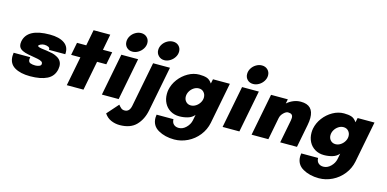

<svg xmlns="http://www.w3.org/2000/svg" viewBox="-100 -1199 3923 1945"><g transform="rotate(15 1861.0 -226.5)"><path d="M-16 -143Q-16 -160 -13 -178H161Q158 -165 158 -155Q158 -126 179.5 -118Q201 -110 231 -110Q251 -110 270 -117Q289 -124 291 -136Q295 -156 280 -166Q265 -176 234 -182L184 -191Q133 -199 103 -207.5Q73 -216 52 -233Q30 -252 30 -286Q30 -300 32 -309Q59 -451 295 -451Q394 -451 448.5 -413Q503 -375 496 -299H325Q328 -320 309 -328.5Q290 -337 267 -337Q248 -337 228.5 -328Q209 -319 209 -310Q209 -302 227 -297Q245 -292 282 -288L305 -285Q341 -280 364.5 -274.5Q388 -269 409 -258Q471 -229 471 -165Q471 -151 468 -134Q453 -58 386 -24.5Q319 9 208 9Q106 9 45 -27.5Q-16 -64 -16 -143Z M652 -308H555L581 -441H678L710 -608H885L853 -441H950L924 -308H827L767 0H592Z M1046 -441H1222L1136 0H960ZM1185 -705Q1222 -705 1246 -681.5Q1270 -658 1270 -622Q1270 -591 1252 -562.5Q1234 -534 1205 -517Q1176 -500 1145 -500Q1108 -500 1084.5 -523.5Q1061 -547 1061 -583Q1061 -615 1078.5 -643Q1096 -671 1125 -688Q1154 -705 1185 -705Z M1051 173 1157 53Q1173 73 1187 84.5Q1201 96 1223 96Q1274 96 1287 31L1379 -441H1556L1464 29Q1445 128 1385 190Q1325 252 1212 252Q1165 252 1122 233.5Q1079 215 1051 173ZM1519 -705Q1556 -705 1579.5 -681.5Q1603 -658 1603 -622Q1603 -591 1585 -562.5Q1567 -534 1538 -517Q1509 -500 1479 -500Q1443 -500 1418.5 -524.5Q1394 -549 1394 -584Q1394 -616 1412 -644Q1430 -672 1459 -688.5Q1488 -705 1519 -705Z M1545 85Q1545 70 1548 53H1725Q1725 87 1745 106Q1765 125 1798 125Q1840 125 1874.5 91Q1909 57 1918 14L1930 -47Q1904 -15 1861.5 -2.5Q1819 10 1773 10Q1720 10 1679 -14.5Q1638 -39 1616 -81.5Q1594 -124 1594 -176Q1594 -201 1598 -221Q1610 -282 1649.5 -334.5Q1689 -387 1745.5 -419Q1802 -451 1863 -451Q1909 -451 1940.5 -441Q1972 -431 1997 -394L2007 -441H2184L2100 -9Q2085 65 2038 124.5Q1991 184 1923.5 217Q1856 250 1784 250Q1687 250 1616 209.5Q1545 169 1545 85ZM1858 -127Q1885 -127 1910 -143Q1935 -159 1950.5 -185Q1966 -211 1966 -239Q1966 -271 1946 -293Q1926 -315 1894 -315Q1866 -315 1841 -298.5Q1816 -282 1801 -256Q1786 -230 1786 -202Q1786 -170 1806 -148.5Q1826 -127 1858 -127Z M2312 -441H2488L2402 0H2226ZM2451 -705Q2488 -705 2512 -681.5Q2536 -658 2536 -622Q2536 -591 2518 -562.5Q2500 -534 2471 -517Q2442 -500 2411 -500Q2374 -500 2350.5 -523.5Q2327 -547 2327 -583Q2327 -615 2344.5 -643Q2362 -671 2391 -688Q2420 -705 2451 -705Z M2616 -441H2792L2783 -395Q2812 -421 2849 -436.5Q2886 -452 2927 -452Q3061 -452 3061 -316Q3061 -284 3053 -242L3006 0H2830L2877 -242Q2880 -257 2880 -269Q2880 -293 2867.5 -303.5Q2855 -314 2829 -314Q2808 -314 2782.5 -289Q2757 -264 2751 -232L2706 0H2530Z M3062 85Q3062 70 3065 53H3242Q3242 87 3262 106Q3282 125 3315 125Q3357 125 3391.5 91Q3426 57 3435 14L3447 -47Q3421 -15 3378.5 -2.5Q3336 10 3290 10Q3237 10 3196 -14.5Q3155 -39 3133 -81.5Q3111 -124 3111 -176Q3111 -201 3115 -221Q3127 -282 3166.5 -334.5Q3206 -387 3262.5 -419Q3319 -451 3380 -451Q3426 -451 3457.5 -441Q3489 -431 3514 -394L3524 -441H3701L3617 -9Q3602 65 3555 124.5Q3508 184 3440.5 217Q3373 250 3301 250Q3204 250 3133 209.5Q3062 169 3062 85ZM3375 -127Q3402 -127 3427 -143Q3452 -159 3467.5 -185Q3483 -211 3483 -239Q3483 -271 3463 -293Q3443 -315 3411 -315Q3383 -315 3358 -298.5Q3333 -282 3318 -256Q3303 -230 3303 -202Q3303 -170 3323 -148.5Q3343 -127 3375 -127Z"/></g></svg>

Font: Teachers ExtraBold
Style: Italic
Weight: 800
Designer: Alfredo Marco Pradil & Chank Diesel
Version: Version 0.009